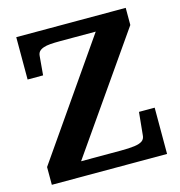

<svg xmlns="http://www.w3.org/2000/svg" viewBox="-106 -804 841 898"><g transform="rotate(-15 315.0 -355.0)"><path d="M246 -639Q219 -639 199 -637.5Q179 -636 165 -631Q151 -626 144 -618Q137 -610 136 -596L128 -505H53V-710H583V-627L156 -14L129 -71H388Q429 -71 454.5 -74.5Q480 -78 492.5 -87Q505 -96 506 -114L517 -224H593V0H35V-86L450 -684L476 -639Z"/></g></svg>

Font: Roboto Serif 28pt SemiBold
Style: Regular
Weight: 600
Designer: Greg Gazdowicz
Foundry: Commercial Type
Version: Version 1.008